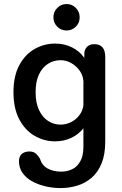

<svg xmlns="http://www.w3.org/2000/svg" viewBox="-20 -708 618 976"><path d="M288 248Q248 248 210.2 239Q172.5 230 142.2 213Q112 196 94.2 170.5Q76.5 145 76.5 111.5Q76.5 86.5 91.2 74.2Q106 62 129 62Q151.5 62 163.5 73.8Q175.5 85.5 183 98.5Q193 132.5 222 148.5Q251 164.5 291 164.5Q321.5 164.5 347 152.2Q372.5 140 388.2 112Q404 84 404 37V-56Q380.5 -25.5 342.8 -7.5Q305 10.5 260.5 10.5Q204.5 10.5 156 -17.5Q107.5 -45.5 78 -101.2Q48.5 -157 48.5 -239Q48.5 -321.5 78 -376.5Q107.5 -431.5 156 -459Q204.5 -486.5 260.5 -486.5Q307.5 -486.5 346 -467.2Q384.5 -448 408.5 -414L409 -445Q419.5 -483.5 459.5 -483.5Q515 -483.5 515 -418V11.5Q515 77.5 496.2 123Q477.5 168.5 445.2 196Q413 223.5 372.2 235.8Q331.5 248 288 248ZM288 -74.5Q316 -74.5 341.2 -87.2Q366.5 -100 383.8 -122.8Q401 -145.5 404 -174V-295.5Q402 -325 384.8 -349Q367.5 -373 342 -387.5Q316.5 -402 288 -402Q253.5 -402 224.8 -384.2Q196 -366.5 178.5 -330.5Q161 -294.5 161 -239Q161 -185 178.5 -148.2Q196 -111.5 224.8 -93Q253.5 -74.5 288 -74.5ZM318.5 -553Q290.5 -553 271 -572.5Q251.5 -592 251.5 -620Q251.5 -648 271 -667.8Q290.5 -687.5 318.5 -687.5Q346 -687.5 365.5 -667.8Q385 -648 385 -620Q385 -592 365.5 -572.5Q346 -553 318.5 -553Z"/></svg>

Font: Sono Medium
Style: Regular
Weight: 500
Designer: Tyler Finck
Foundry: Tyler Finck
Version: Version 2.112